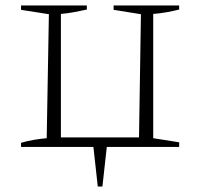

<svg xmlns="http://www.w3.org/2000/svg" viewBox="-20 -538 734 703"><path d="M57 0V-15Q80 -22 104 -26Q128 -30 151 -32L159 -486L57 -502V-518H298V-503Q275 -498 251 -493.5Q227 -489 203 -487V-35H489L496 -486L396 -502V-518H636V-503Q616 -498 591.5 -493.5Q567 -489 541 -487V-32L636 -17V0H371L355 145H338L322 0Z"/></svg>

Font: Piazzolla SC ExtraLight
Style: Regular
Weight: 200
Designer: Juan Pablo del Peral
Foundry: Huerta Tipografica
Version: Version 1.330